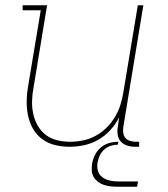

<svg xmlns="http://www.w3.org/2000/svg" viewBox="-20 -550 640 730"><path d="M245 8Q216 8 189 1.5Q162 -5 140.5 -21Q119 -37 105.5 -60.5Q92 -84 86.5 -111Q81 -138 81.5 -166.5Q82 -195 87 -223L135 -511H66V-530H159L108 -220Q103 -195 102 -169Q101 -143 106 -119Q111 -95 122.5 -74Q134 -53 153 -38Q172 -23 196.5 -17Q221 -11 246 -11Q270 -11 295 -16Q320 -21 342.5 -33Q365 -45 384 -63.5Q403 -82 416.5 -104.5Q430 -127 437.5 -150.5Q445 -174 449 -199L504 -530H525L449 -68Q447 -57 448.5 -45.5Q450 -34 456.5 -26Q463 -18 474 -14.5Q485 -11 496 -11H509V8H493Q478 8 463.5 3.5Q449 -1 439.5 -11.5Q430 -22 427.5 -37.5Q425 -53 428 -68L433 -104Q420 -78 399.5 -55.5Q379 -33 353.5 -18.5Q328 -4 300 2Q272 8 245 8ZM426 160Q413 160 400 158.5Q387 157 375 153Q363 149 353 141.5Q343 134 336.5 123.5Q330 113 329 100Q328 87 330 73Q333 56 341 39.5Q349 23 363 11Q377 -1 394.5 -6Q412 -11 430 -11L428 0Q414 0 400.5 4.5Q387 9 376 19Q365 29 359 42Q353 55 351 68Q348 85 352.5 100Q357 115 369.5 124Q382 133 397.5 136.5Q413 140 430 140H505L501 160Z"/></svg>

Font: Iosevka Curly Slab ThEx
Style: Italic
Weight: 100
Width: 7
Italic angle: -9°
Monospace: yes
Designer: Belleve Invis
Foundry: Belleve Invis
Version: Version 11.1.0; ttfautohint (v1.8.3)